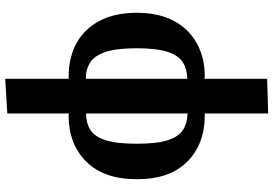

<svg xmlns="http://www.w3.org/2000/svg" viewBox="-176 -618 1048 736"><g transform="rotate(-90 348.0 -250.0)"><path d="M281 254V11H274Q164 11 96.5 -56Q29 -123 29 -249Q29 -376 96.5 -443.5Q164 -511 274 -511L281 -510V-746L414 -754V-511H421Q495 -511 550 -481Q605 -451 636 -392.5Q667 -334 667 -250Q667 -166 636 -108Q605 -50 550 -19.5Q495 11 421 11L414 10V250ZM414 -56Q451 -57 477 -73Q503 -89 517 -131Q531 -173 531 -250Q531 -327 517 -369Q503 -411 477 -428Q451 -445 414 -445ZM281 -55V-444Q244 -444 218 -427.5Q192 -411 178.5 -369Q165 -327 165 -249Q165 -173 178.5 -131Q192 -89 218 -72.5Q244 -56 281 -55Z"/></g></svg>

Font: Arsenal SC
Style: Bold
Weight: 700
Designer: Andrij Shevchenko
Foundry: Stairsfor
Version: Version 2.001; ttfautohint (v1.8.4.7-5d5b)